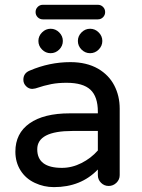

<svg xmlns="http://www.w3.org/2000/svg" viewBox="-20 -767 589 798"><path d="M127.9 -716.8Q127.9 -729.5 136.7 -738.3Q145.5 -747.1 158.2 -747.1H386.7Q399.4 -747.1 408.2 -738.3Q417 -729.5 417 -716.8Q417 -704.1 408.2 -695.3Q399.4 -686.5 386.7 -686.5H158.2Q145.5 -686.5 136.7 -695.3Q127.9 -704.1 127.9 -716.8ZM139.6 -596.7Q139.6 -617.2 154.8 -632.3Q169.9 -647.5 190.4 -647.5Q210.9 -647.5 226.1 -632.3Q241.2 -617.2 241.2 -596.7Q241.2 -576.2 226.1 -561Q210.9 -545.9 190.4 -545.9Q169.9 -545.9 154.8 -561Q139.6 -576.2 139.6 -596.7ZM303.7 -596.7Q303.7 -617.2 318.8 -632.3Q334 -647.5 354.5 -647.5Q375 -647.5 390.1 -632.3Q405.3 -617.2 405.3 -596.7Q405.3 -576.2 390.1 -561Q375 -545.9 354.5 -545.9Q334 -545.9 318.8 -561Q303.7 -576.2 303.7 -596.7ZM125 -6.8Q86.9 -24.4 65.4 -58.6Q43.9 -92.8 43.9 -136.7Q43.9 -212.9 103 -254.4Q162.1 -295.9 269.5 -295.9H386.7V-302.7Q386.7 -365.2 356 -394Q325.2 -422.9 256.8 -422.9Q221.7 -422.9 193.4 -417.5Q165 -412.1 127 -399.4L114.3 -397.5Q99.6 -397.5 88.4 -408.7Q77.1 -419.9 77.1 -435.5Q77.1 -462.9 103.5 -473.6Q185.5 -508.8 272.5 -508.8Q339.8 -508.8 387.7 -481.4Q432.6 -455.1 455.1 -411.6Q477.5 -368.2 477.5 -315.4V-39.1Q477.5 -20.5 463.9 -7.3Q450.2 5.9 431.6 5.9Q413.1 5.9 399.9 -7.3Q386.7 -20.5 386.7 -39.1V-62.5Q316.4 10.7 204.1 10.7Q162.1 10.7 125 -6.8ZM386.7 -141.6V-222.7H281.2Q134.8 -222.7 134.8 -146.5Q134.8 -69.3 237.3 -69.3Q279.3 -69.3 318.8 -89.4Q358.4 -109.4 386.7 -141.6Z"/></svg>

Font: KTXP_ComRound
Style: Medium
Weight: 500
Version: Version 1.01;May 16, 2022;FontCreator 13.0.0.2683 64-bit